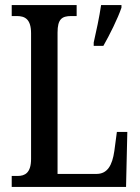

<svg xmlns="http://www.w3.org/2000/svg" viewBox="-20 -734 549 754"><path d="M26 0H475L480 -216H439L429 -141C421 -85 402 -51 359 -51H206V-606C206 -659 223 -671 260 -671H281V-714H26V-671H46C78 -671 102 -659 102 -603V-110C102 -55 78 -43 49 -43H26ZM348 -567V-554H386C410 -596 443 -662 457 -704V-714H377C370 -666 358 -611 348 -567Z"/></svg>

Font: Noto Serif Armenian ExtraCondensed Medium
Style: Regular
Weight: 500
Width: 2
Designer: Monotype Design Team
Foundry: Monotype Imaging Inc.
Version: Version 2.008